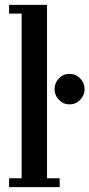

<svg xmlns="http://www.w3.org/2000/svg" viewBox="-20 -770 368 790"><path d="M17.5 0V-36.5H69V-714H17.5V-750H173.5V-36.5H225.5V0ZM266 -340.5Q240.5 -340.5 222.5 -359.2Q204.5 -378 204.5 -403Q204.5 -429 222.5 -447.5Q240.5 -466 266 -466Q291.5 -466 309.8 -447.5Q328 -429 328 -403Q328 -378 309.8 -359.2Q291.5 -340.5 266 -340.5Z"/></svg>

Font: Imbue Thin 10pt SemiBold
Style: Regular
Weight: 600
Version: Version 1.102